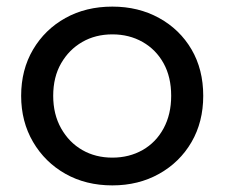

<svg xmlns="http://www.w3.org/2000/svg" viewBox="-20 -555 681 581"><path d="M320 6Q240 6 178 -29Q116 -64 80 -125.5Q44 -187 44 -265Q44 -344 80 -405Q116 -466 178 -500.5Q240 -535 320 -535Q399 -535 461.5 -500.5Q524 -466 559.5 -405.5Q595 -345 595 -265Q595 -186 559.5 -125Q524 -64 461.5 -29Q399 6 320 6ZM320 -78Q371 -78 411.5 -101Q452 -124 475 -166.5Q498 -209 498 -265Q498 -322 475 -363.5Q452 -405 411.5 -428Q371 -451 320 -451Q269 -451 229 -428Q189 -405 165 -363.5Q141 -322 141 -265Q141 -209 165 -166.5Q189 -124 229 -101Q269 -78 320 -78Z"/></svg>

Font: MOST Montserrat Medium
Style: Regular
Weight: 500
Designer: Julieta Ulanovsky
Foundry: Julieta Ulanovsky
Version: Version 8.000;March 11, 2024;FontCreator 15.0.0.2926 64-bit